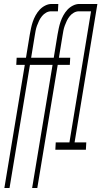

<svg xmlns="http://www.w3.org/2000/svg" viewBox="-20 -755 540 968"><path d="M2 193 105 -428H62L64 -464H111L130 -580Q133 -597 136.5 -613.5Q140 -630 145.5 -646Q151 -662 159.5 -677.5Q168 -693 180 -706Q192 -719 208 -727Q224 -735 240 -735H274L272 -698H238Q225 -698 213 -691.5Q201 -685 192 -674Q183 -663 177 -650.5Q171 -638 166.5 -625.5Q162 -613 159.5 -600Q157 -587 155 -574L137 -464H251L270 -580Q273 -597 276.5 -613.5Q280 -630 285.5 -646Q291 -662 299.5 -677.5Q308 -693 320 -706Q332 -719 348 -727Q364 -735 380 -735H471L356 -37H415L413 0H259L261 -37H330L439 -698H378Q365 -698 353 -691.5Q341 -685 332 -674Q323 -663 317 -650.5Q311 -638 306.5 -625.5Q302 -613 299.5 -600Q297 -587 295 -574L277 -464H334L332 -428H271L168 193H142L245 -428H131L28 193Z"/></svg>

Font: Iosevka SS18 Extralight
Style: Italic
Weight: 200
Italic angle: -9°
Monospace: yes
Designer: Belleve Invis
Foundry: Belleve Invis
Version: Version 25.1.1; ttfautohint (v1.8.4)